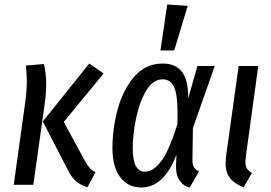

<svg xmlns="http://www.w3.org/2000/svg" viewBox="-20 -820 1202 852"><path d="M280 -68 170 -281 376 -538 440 -494 263 -279 359 -102Q370 -83 380 -72.5Q390 -62 404 -56L368 11Q334 0 315.5 -17Q297 -34 280 -68ZM91 -360Q99 -415 99 -462Q99 -487 95 -529L175 -536Q185 -492 185 -446Q185 -406 178 -357L128 0H41Z M815 -383 856 -527H933L836 -252L834 -110Q834 -90 840.5 -78.5Q847 -67 863 -59L822 12Q794 6 777 -19Q760 -44 761 -84L763 -133Q707 12 607 12Q548 12 513.5 -33.5Q479 -79 479 -164Q479 -250 502.5 -336Q526 -422 576 -480Q626 -538 702 -538Q759 -538 787.5 -501Q816 -464 815 -383ZM569 -163Q569 -58 623 -58Q659 -58 694.5 -103.5Q730 -149 767 -269Q768 -286 768 -315Q768 -402 752 -435Q736 -468 702 -468Q658 -468 628 -416.5Q598 -365 583.5 -293.5Q569 -222 569 -163ZM722 -800 813 -794 753 -596H692Z M1071 -126Q1069 -106 1069 -101Q1069 -83 1075.5 -72.5Q1082 -62 1098 -53L1061 11Q1020 -5 1000.5 -30Q981 -55 981 -95Q981 -103 983 -125L1039 -527H1126Z"/></svg>

Font: Fira Sans Extra Condensed
Style: Italic
Weight: 400
Width: 3
Italic angle: -8°
Designer: Carrois Corporate & Edenspiekermann AG
Foundry: Carrois Corporate GbR & Edenspiekermann AG
Version: Version 4.203